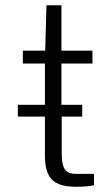

<svg xmlns="http://www.w3.org/2000/svg" viewBox="-20 -710 402 731"><path d="M270 -48C234 -48 215 -61 215 -126V-266H293V-311H214V-468H332V-517H214V-690H157L152 -517H67V-468H151V-311H48V-266H151V-120C151 -37 178 1 269 1C300 1 325 -1 338 -5V-48Z"/></svg>

Font: United Sans ExtraLight
Style: Regular
Weight: 200
Designer: Pablo Impallari, Rodrigo Fuenzalida (Modified by Dan O. Williams)
Version: Version 1.000;PS 001.000;hotconv 1.0.88;makeotf.lib2.5.64775